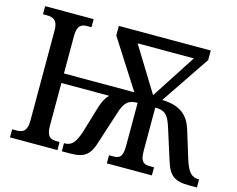

<svg xmlns="http://www.w3.org/2000/svg" viewBox="-99 -862 1244 1009"><g transform="rotate(15 523.0 -357.0)"><path d="M29 0H287V-44H272C238 -44 216 -54 216 -113V-346H476C459 -330 447 -307 438 -280L391 -124C371 -65 351 -44 315 -44H311V0H353C434 0 463 -22 486 -101L540 -268C559 -331 581 -349 630 -349V-114C630 -53 612 -44 578 -44H556V0H801V-44H779C744 -44 726 -53 726 -117V-349C776 -349 797 -332 817 -268L870 -101C894 -22 923 0 1004 0H1046V-44H1042C1007 -44 986 -64 966 -124L917 -283C896 -349 854 -395 751 -397L930 -662V-714H430V-662L599 -398H216V-601C216 -660 238 -670 272 -670H293V-714H29V-670H50C84 -670 110 -660 110 -604V-113C110 -54 86 -44 53 -44H29ZM698 -409 549 -651H855Z"/></g></svg>

Font: Noto Serif Condensed Medium
Style: Regular
Weight: 500
Width: 3
Designer: Monotype Design Team
Foundry: Monotype Imaging Inc.
Version: Version 2.015